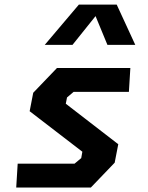

<svg xmlns="http://www.w3.org/2000/svg" viewBox="-20 -838 660 858"><path d="M52.5 0H386L492.5 -111L508.5 -193.5L274 -374.5L279.5 -402.5L309 -427.5H556L562.5 -534H234.5L128.5 -423.5L112.5 -341L348 -160L343 -131.5L313 -106.5H59ZM180 -637.5H304L407 -766L460 -637.5H584.5L501.5 -817.5H332.5Z"/></svg>

Font: Monaspace Krypton
Style: Bold Italic
Weight: 700
Italic angle: -11°
Designer: Riley Cran & the Lettermatic Team
Foundry: Lettermatic
Version: Version 1.101 (Monaspace Krypton)